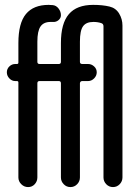

<svg xmlns="http://www.w3.org/2000/svg" viewBox="-20 -760 540 780"><path d="M42 -430.7Q28.3 -430.7 18.1 -441.4Q7.8 -452.1 7.8 -466.3Q7.8 -480.5 18.1 -490.2Q28.3 -500 42 -500H48.8Q54.7 -500 54.7 -505.9V-585Q54.7 -666 85.4 -703.1Q116.2 -740.2 177.7 -740.2Q179.7 -740.2 185.1 -739.7Q190.4 -739.3 193.4 -739.3Q208 -738.3 217.8 -725.6Q227.5 -712.9 227.5 -698.2Q227.5 -686.5 217.8 -678.2Q208 -669.9 195.3 -670.9H185.5Q157.2 -670.9 144.5 -652.3Q131.8 -633.8 131.8 -590.8V-508.8Q131.8 -500 140.6 -500H218.8Q227.5 -500 227.5 -508.8V-585Q227.5 -665 259.8 -702.6Q292 -740.2 358.4 -740.2Q396.5 -740.2 424.8 -733.4Q450.2 -727.5 463.9 -705.1Q477.5 -682.6 477.5 -656.2V-39.1Q477.5 -23.4 466.3 -11.7Q455.1 0 439 0Q422.9 0 411.6 -11.7Q400.4 -23.4 400.4 -39.1V-653.3Q400.4 -663.1 391.6 -666Q377 -670.9 359.4 -670.9Q330.1 -670.9 317.4 -653.3Q304.7 -635.7 304.7 -590.8V-508.8Q304.7 -500 314.5 -500H337.9Q351.6 -500 362.3 -490.2Q373 -480.5 373 -466.3Q373 -452.1 362.3 -441.4Q351.6 -430.7 337.9 -430.7H314.5Q305.7 -430.7 304.7 -421.9V-39.1Q304.7 -23.4 293.5 -11.7Q282.2 0 266.1 0Q250 0 238.8 -11.7Q227.5 -23.4 227.5 -39.1V-421.9Q227.5 -430.7 218.8 -430.7H140.6Q131.8 -430.7 131.8 -421.9V-39.1Q131.8 -23.4 121.1 -11.7Q110.4 0 94.2 0Q78.1 0 66.4 -11.7Q54.7 -23.4 54.7 -39.1V-424.8Q54.7 -430.7 48.8 -430.7Z"/></svg>

Font: Rounded Mgen+ 2m regular
Style: Regular
Weight: 400
Designer: [Source Han Sans]
Ryoko NISHIZUKA  (kana & ideographs); Paul D. Hunt (Latin, Greek & Cyrillic); Wenlong ZHANG  (bopomofo
Version: Version 1.059.20150602